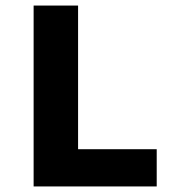

<svg xmlns="http://www.w3.org/2000/svg" viewBox="-20 -671 640 691"><path d="M101 0V-651H261V-134H544V0Z"/></svg>

Font: Source Code Pro ExtraLight ExtraBold
Style: Regular
Weight: 800
Monospace: yes
Version: Version 1.018;hotconv 1.0.116;makeotfexe 2.5.65601